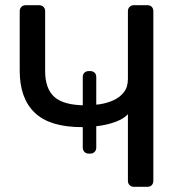

<svg xmlns="http://www.w3.org/2000/svg" viewBox="-20 -720 700 740"><path d="M496 0Q486 0 479.5 -6.5Q473 -13 473 -23V-280Q458 -263 428 -251.5Q398 -240 363 -235Q328 -230 296 -230Q172 -230 114 -285.5Q56 -341 56 -447V-677Q56 -687 62.5 -693.5Q69 -700 79 -700H130Q141 -700 147.5 -693.5Q154 -687 154 -677V-446Q154 -378 190 -346Q226 -314 312 -314Q336 -314 363.5 -318Q391 -322 416 -333Q441 -344 457 -364Q473 -384 473 -416V-677Q473 -687 479.5 -693.5Q486 -700 496 -700H548Q559 -700 565 -693.5Q571 -687 571 -677V-23Q571 -13 565 -6.5Q559 0 548 0ZM322 -128Q312 -128 305.5 -134.5Q299 -141 299 -151V-423Q299 -434 305.5 -440Q312 -446 322 -446H328Q338 -446 344.5 -440Q351 -434 351 -423V-151Q351 -141 344.5 -134.5Q338 -128 328 -128Z"/></svg>

Font: RubikRegular
Style: Regular
Weight: 400
Designer: Hubert and Fischer
Foundry: Hubert and Fischer
Version: Version 2.300;gftools[0.9.30]